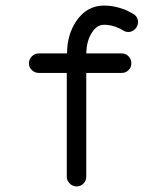

<svg xmlns="http://www.w3.org/2000/svg" viewBox="-20 -677 600 690"><path d="M354 -657Q381 -657 407 -649.5Q433 -642 446 -634L459 -627Q476 -617 476 -597Q476 -583 465.5 -572.5Q455 -562 441 -562Q431 -562 422 -568Q388 -588 354 -588Q329 -588 311 -561Q291 -531 290 -485H417H418Q432 -485 442 -474.5Q452 -464 452 -449.5Q452 -435 442 -425Q432 -415 418 -415H417H290V-42Q290 -28 280 -17.5Q270 -7 255.5 -7Q241 -7 230.5 -17.5Q220 -28 220 -42V-415Q120 -415 120 -415H119Q105 -415 94.5 -425Q84 -435 84 -449.5Q84 -464 94.5 -474.5Q105 -485 119 -485H120H221Q221 -552 254 -601Q292 -657 354 -657Z"/></svg>

Font: Brass Mono
Style: Regular
Weight: 400
Monospace: yes
Version: Version 1.100; ttfautohint (v1.8.3) -l 8 -r 50 -G 200 -x 14 